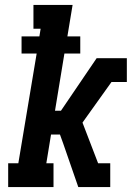

<svg xmlns="http://www.w3.org/2000/svg" viewBox="-20 -755 540 775"><path d="M13 0V-96H54L128 -539H67V-608H139L144 -639H115V-735H273L252 -608H304V-539H240L202 -308H226L370 -520H492V-424H430L320 -270L313 -260L376 -96H425V0H296L235 -176L222 -212H186L167 -96H196V0Z"/></svg>

Font: Iosevka Gothic
Style: Bold Italic
Weight: 700
Italic angle: -9°
Monospace: yes
Designer: Belleve Invis
Foundry: Belleve Invis
Version: Version 15.5.1; ttfautohint (v1.8.4)